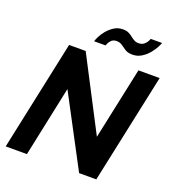

<svg xmlns="http://www.w3.org/2000/svg" viewBox="-159 -1040 1065 1165"><g transform="rotate(20 373.0 -457.0)"><path d="M161 -710H268L510 -244L609 -709H746L595 0H484L243 -455L147 0H10ZM541 -786Q512 -786 494 -797.5Q476 -809 461 -820Q446 -831 425 -831Q404 -831 392 -819.5Q380 -808 375 -796Q370 -784 370 -783H296Q298 -792 308 -813Q318 -834 336.5 -856.5Q355 -879 380 -895Q405 -911 437 -911Q459 -911 473.5 -904Q488 -897 499.5 -887.5Q511 -878 523.5 -871Q536 -864 552 -864Q575 -864 588.5 -876Q602 -888 608 -900Q614 -912 614 -914H687Q685 -907 675 -887Q665 -867 646 -843.5Q627 -820 600.5 -803Q574 -786 541 -786Z"/></g></svg>

Font: Raleway Thin
Style: Bold Italic
Weight: 700
Italic angle: -12°
Version: Version 4.026